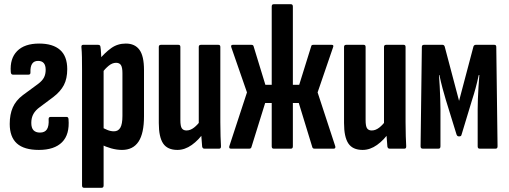

<svg xmlns="http://www.w3.org/2000/svg" viewBox="-20 -703 2407 908"><path d="M164 6Q94 6 60 -24.5Q26 -55 26 -117Q26 -162 40.5 -195Q55 -228 88 -253L160 -306Q180 -321 188 -336.5Q196 -352 196 -373Q196 -415 160 -415Q141 -415 132 -401.5Q123 -388 124 -362Q125 -350 115 -350H41Q32 -350 31 -362Q26 -426 61 -461.5Q96 -497 165 -497Q230 -497 264 -467Q298 -437 298 -376Q298 -331 282 -300.5Q266 -270 232 -244L169 -197Q148 -182 138 -164Q128 -146 128 -122Q128 -98 138.5 -87Q149 -76 169 -76Q192 -76 202 -91.5Q212 -107 210 -140Q210 -150 219 -150H295Q303 -150 304 -140Q310 -67 273.5 -30.5Q237 6 164 6Z M557 6Q532 6 505.5 -1.5Q479 -9 458 -20V-102Q472 -95 487.5 -88.5Q503 -82 519 -82Q539 -82 549 -99Q559 -116 559 -155V-357Q559 -384 552 -395Q545 -406 529 -406Q511 -406 494 -392Q477 -378 461 -357L447 -419Q476 -454 506 -475.5Q536 -497 575 -497Q618 -497 639.5 -467.5Q661 -438 661 -372V-153Q661 -72 635 -33Q609 6 557 6ZM377 185Q368 185 368 174V-372Q368 -406 367.5 -432.5Q367 -459 365 -480Q364 -491 373 -491H444Q454 -491 455 -482Q457 -470 458 -449.5Q459 -429 460 -409L470 -380V174Q470 185 461 185Z M819 6Q772 6 751.5 -24.5Q731 -55 731 -121V-481Q731 -491 741 -491H824Q833 -491 833 -481V-135Q833 -106 840 -96Q847 -86 862 -86Q880 -86 897.5 -99.5Q915 -113 931 -136L945 -78Q920 -41 887 -17.5Q854 6 819 6ZM946 0Q938 0 936 -10Q934 -28 932.5 -55Q931 -82 930 -98L920 -117V-481Q920 -491 930 -491H1013Q1022 -491 1022 -481V-125Q1022 -87 1023 -59Q1024 -31 1025 -13Q1026 0 1017 0Z M1071 0Q1066 0 1064.5 -4Q1063 -8 1065 -13L1148 -266L1074 -479Q1070 -491 1081 -491H1169Q1177 -491 1179 -485L1235 -302H1265V-672Q1265 -683 1274 -683H1356Q1365 -683 1365 -672V-302H1395L1452 -485Q1453 -491 1462 -491H1549Q1560 -491 1555 -479L1482 -266L1565 -13Q1567 -8 1565.5 -4Q1564 0 1559 0H1467Q1459 0 1457 -7L1393 -216H1365V-11Q1365 0 1356 0H1274Q1265 0 1265 -11V-216H1234L1169 -7Q1167 0 1159 0Z M1695 6Q1648 6 1627.5 -24.5Q1607 -55 1607 -121V-481Q1607 -491 1617 -491H1700Q1709 -491 1709 -481V-135Q1709 -106 1716 -96Q1723 -86 1738 -86Q1756 -86 1773.5 -99.5Q1791 -113 1807 -136L1821 -78Q1796 -41 1763 -17.5Q1730 6 1695 6ZM1822 0Q1814 0 1812 -10Q1810 -28 1808.5 -55Q1807 -82 1806 -98L1796 -117V-481Q1796 -491 1806 -491H1889Q1898 -491 1898 -481V-125Q1898 -87 1899 -59Q1900 -31 1901 -13Q1902 0 1893 0Z M1979 0Q1969 0 1969 -11L1975 -481Q1975 -491 1985 -491H2073Q2080 -491 2083 -483L2151 -226L2219 -483Q2222 -491 2230 -491H2318Q2327 -491 2327 -481L2333 -11Q2333 0 2324 0H2248Q2239 0 2239 -11V-187Q2239 -206 2240 -235Q2241 -264 2243 -294Q2245 -324 2247 -348H2244Q2237 -315 2229 -285.5Q2221 -256 2213 -232L2163 -67Q2162 -62 2159.5 -60Q2157 -58 2151 -58Q2146 -58 2143.5 -60Q2141 -62 2139 -67L2088 -232Q2081 -255 2073 -285Q2065 -315 2058 -348H2056Q2058 -324 2059.5 -294.5Q2061 -265 2062 -235.5Q2063 -206 2063 -187V-11Q2063 0 2054 0Z"/></svg>

Font: Sofia Sans Extra Condensed
Style: Bold
Weight: 700
Designer: Botio Nikoltchev, Ani Petrova
Foundry: lettersoup
Version: Version 4.101